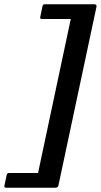

<svg xmlns="http://www.w3.org/2000/svg" viewBox="-26 -767 471 898"><path d="M2 111Q-8 111 -5 100L5 52Q7 45 10 43.5Q13 42 19 42H152L305 -678H173Q167 -678 164 -679.5Q161 -681 162 -686L173 -739Q175 -745 177.5 -746Q180 -747 189 -747H415Q428 -747 425 -734L248 97Q247 105 243 108Q239 111 232 111Z"/></svg>

Font: Glory Thin SemiBold
Style: Italic
Weight: 600
Italic angle: -12°
Version: Version 1.011